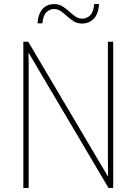

<svg xmlns="http://www.w3.org/2000/svg" viewBox="-20 -918 667 938"><path d="M533 0H510L121 -658H119Q120 -635 120 -613Q120 -591 120 -568.5Q120 -546 120 -519V0H94V-714H118L506 -58H508Q508 -83 507.5 -108Q507 -133 507 -156.5Q507 -180 507 -200V-714H533ZM163 -804Q165 -828 171.5 -846Q178 -864 189 -875.5Q200 -887 214 -892.5Q228 -898 245 -898Q268 -898 285.5 -887Q303 -876 317.5 -862.5Q332 -849 347.5 -838Q363 -827 382 -827Q403 -827 420 -842.5Q437 -858 440 -898H464Q461 -850 438 -826.5Q415 -803 381 -803Q357 -803 340 -814Q323 -825 308 -838.5Q293 -852 278 -863Q263 -874 243 -874Q225 -874 208 -859.5Q191 -845 187 -804Z"/></svg>

Font: Noto Sans Khmer SemiCondensed Thin
Style: Regular
Weight: 250
Width: 4
Designer: Danh Hong and the Monotype Design Team
Foundry: Monotype Imaging Inc.
Version: Version 2.004